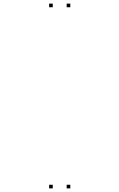

<svg xmlns="http://www.w3.org/2000/svg" viewBox="-20 -831 660 1061"><path d="M368.5 -791V-811H348.5V-791ZM271.5 -791V-811H251.5V-791ZM271.5 210V190H251.5V210ZM368.5 210V190H348.5V210Z"/></svg>

Font: Monaspace Neon Dots Var
Style: Regular
Weight: 400
Designer: Riley Cran and the Lettermatic Team
Version: Version 1.100 (Monaspace Neon Dots)